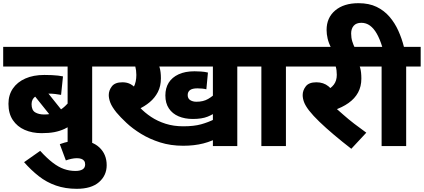

<svg xmlns="http://www.w3.org/2000/svg" viewBox="-20 -916 2658 1204"><path d="M648 -499H558V0H404V-180L446 -143Q415 -122 385 -108Q355 -94 321 -87.5Q287 -81 241 -81Q182 -81 135 -101.5Q88 -122 60.5 -163Q33 -204 33 -265Q33 -320 60.5 -360.5Q88 -401 138.5 -423.5Q189 -446 258 -446Q283 -446 304.5 -445Q326 -444 343.5 -442Q361 -440 375 -437L363 -321Q347 -324 327 -326.5Q307 -329 283 -329Q228 -329 203 -312Q178 -295 178 -263Q178 -225 200.5 -211.5Q223 -198 258 -198Q300 -198 331.5 -212.5Q363 -227 387.5 -250Q412 -273 431 -297L404 -197V-499H0V-622H648ZM227 -400 399 -185 336 -141 148 -376Z M355 -12Q385 -23 414.5 -29Q444 -35 475 -35Q556 -35 602.5 8Q649 51 649 120Q649 184 601 226Q553 268 461 268Q390 268 331 247.5Q272 227 223.5 189Q175 151 131 101L232 30Q274 76 310.5 104Q347 132 381.5 144Q416 156 453 156Q482 156 498 146Q514 136 514 115Q514 101 507.5 92.5Q501 84 489.5 80Q478 76 462 76Q446 76 427.5 80Q409 84 393 90Z M949 -499 962 -539Q973 -519 981 -492.5Q989 -466 989 -425Q989 -376 970 -339Q951 -302 918.5 -275Q886 -248 844 -229L856 -243Q887 -210 927.5 -183Q968 -156 1018.5 -140Q1069 -124 1129 -124Q1196 -124 1241 -136.5Q1286 -149 1328 -170L1361 -60Q1312 -31 1255 -16.5Q1198 -2 1129 -2Q1050 -2 984 -23Q918 -44 865 -76.5Q812 -109 773.5 -145Q735 -181 710 -211Q682 -246 672 -272Q662 -298 662 -320Q662 -349 681.5 -374.5Q701 -400 748 -400Q778 -400 800 -387.5Q822 -375 841 -352Q860 -329 879 -297L792 -333Q808 -350 817.5 -368Q827 -386 831 -405.5Q835 -425 835 -446Q835 -475 828 -501.5Q821 -528 809 -542L895 -499H633V-622H1107V-499ZM1468 -499V0H1315V-499H1072V-622H1558V-499ZM1347 -222Q1318 -199 1282 -184.5Q1246 -170 1189 -170Q1139 -170 1100 -186.5Q1061 -203 1039 -236Q1017 -269 1017 -317Q1017 -364 1038 -397.5Q1059 -431 1100 -450Q1141 -469 1200 -469Q1217 -469 1240.5 -467.5Q1264 -466 1284 -461L1274 -356Q1263 -359 1248 -360.5Q1233 -362 1218 -362Q1186 -362 1171.5 -351Q1157 -340 1157 -320Q1157 -298 1173 -288Q1189 -278 1212 -278Q1255 -278 1285 -295.5Q1315 -313 1347 -344Z M1773 -499V0H1619V-499H1544V-622H1864V-499Z M2211 -499 2220 -538Q2231 -517 2238.5 -491Q2246 -465 2246 -423Q2246 -374 2225.5 -336Q2205 -298 2165.5 -270Q2126 -242 2071 -224V-251Q2101 -225 2133 -196.5Q2165 -168 2201.5 -140Q2238 -112 2277 -84L2183 17Q2126 -27 2074.5 -70.5Q2023 -114 1983 -152.5Q1943 -191 1918 -223Q1895 -253 1886.5 -276Q1878 -299 1878 -320Q1878 -349 1897.5 -374.5Q1917 -400 1964 -400Q2009 -400 2040 -374.5Q2071 -349 2099 -299L2016 -342Q2055 -361 2073.5 -385.5Q2092 -410 2092 -447Q2092 -477 2085 -500Q2078 -523 2066 -541L2110 -499H1849V-622H2313V-499Z M2057 -615Q2041 -646 2034.5 -674Q2028 -702 2028 -728Q2028 -805 2082 -850.5Q2136 -896 2228 -896Q2294 -896 2341.5 -873Q2389 -850 2422.5 -811Q2456 -772 2478 -723Q2500 -674 2513 -622H2618V-499H2527V0H2373V-499H2298V-622H2377Q2362 -671 2343 -704.5Q2324 -738 2300 -755.5Q2276 -773 2246 -773Q2214 -773 2198 -754.5Q2182 -736 2182 -706Q2182 -679 2189 -656.5Q2196 -634 2206 -614Z"/></svg>

Font: Noto Sans Devanagari ExtraBold
Style: Regular
Weight: 800
Version: Version 2.003